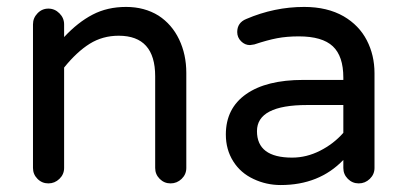

<svg xmlns="http://www.w3.org/2000/svg" viewBox="-20 -529 1184 560"><path d="M76.2 -39.1V-458Q76.2 -476.6 89.4 -490.2Q102.5 -503.9 121.1 -503.9Q139.6 -503.9 153.3 -490.2Q167 -476.6 167 -458V-420.9Q207 -463.9 250 -486.3Q293 -508.8 347.7 -508.8Q401.4 -508.8 442.4 -483.4Q481.4 -458 502.4 -414.1Q523.4 -370.1 523.4 -316.4V-39.1Q523.4 -20.5 509.8 -7.3Q496.1 5.9 477.5 5.9Q459 5.9 445.8 -7.3Q432.6 -20.5 432.6 -39.1V-306.6Q432.6 -424.8 326.2 -424.8Q279.3 -424.8 241.7 -401.4Q204.1 -377.9 167 -332V-39.1Q167 -20.5 153.3 -7.3Q139.6 5.9 121.1 5.9Q102.5 5.9 89.4 -7.3Q76.2 -20.5 76.2 -39.1Z M719.7 -6.8Q681.6 -24.4 660.2 -58.6Q638.7 -92.8 638.7 -136.7Q638.7 -212.9 697.8 -254.4Q756.8 -295.9 864.3 -295.9H981.4V-302.7Q981.4 -365.2 950.7 -394Q919.9 -422.9 851.6 -422.9Q816.4 -422.9 788.1 -417.5Q759.8 -412.1 721.7 -399.4L709 -397.5Q694.3 -397.5 683.1 -408.7Q671.9 -419.9 671.9 -435.5Q671.9 -462.9 698.2 -473.6Q780.3 -508.8 867.2 -508.8Q934.6 -508.8 982.4 -481.4Q1027.3 -455.1 1049.8 -411.6Q1072.3 -368.2 1072.3 -315.4V-39.1Q1072.3 -20.5 1058.6 -7.3Q1044.9 5.9 1026.4 5.9Q1007.8 5.9 994.6 -7.3Q981.4 -20.5 981.4 -39.1V-62.5Q911.1 10.7 798.8 10.7Q756.8 10.7 719.7 -6.8ZM981.4 -141.6V-222.7H876Q729.5 -222.7 729.5 -146.5Q729.5 -69.3 832 -69.3Q874 -69.3 913.6 -89.4Q953.1 -109.4 981.4 -141.6Z"/></svg>

Font: jf-openhuninn-2.1
Style: Regular
Weight: 400
Designer: [Kosugi Maru]
Designed by MOTOYA      

[Varela Round]
Joe Prince (Latin component); Avraham Cornfeld (Hebrew component)
Foundry: justfont Co., Ltd.
Version: 2.1